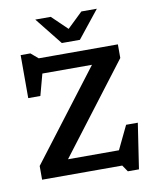

<svg xmlns="http://www.w3.org/2000/svg" viewBox="-102 -1013 924 1130"><g transform="rotate(-10 359.5 -448.0)"><path d="M641 -707V-625.5L234.5 -92H539L606.5 -232.5H676.5L635.5 39H569L542.5 0H63.5V-82L470 -615H173.5L139 -487H66.5V-744H124.5L168 -707ZM555.5 -935 425.5 -772H317.5L187.5 -935H280L371.5 -847L463 -935Z"/></g></svg>

Font: Newsreader 6pt Medium
Style: Regular
Weight: 500
Designer: Hugues Gentile
Foundry: Production Type
Version: Version 1.003; ttfautohint (v1.8.3)